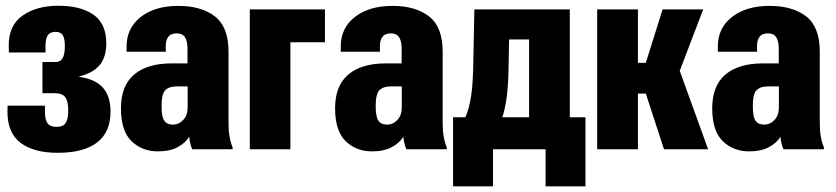

<svg xmlns="http://www.w3.org/2000/svg" viewBox="-20 -517 2895 665"><path d="M181.2 12.2Q269.5 12.2 316.2 -23.4Q362.8 -59.1 362.8 -130.4Q362.8 -183.6 336.7 -213.1Q310.5 -242.7 254.4 -251V-252.4Q301.3 -263.7 324.7 -291Q348.1 -318.4 348.1 -367.2Q348.1 -435.5 303.5 -466.3Q258.8 -497.1 182.6 -497.1Q106 -497.1 57.6 -462.6Q9.3 -428.2 10.3 -357.4L10.7 -335.4H137.7V-354.5Q137.2 -383.3 145.5 -395Q153.8 -406.7 172.4 -406.7Q189 -406.7 196.8 -396Q204.6 -385.3 204.6 -356.9Q204.6 -329.1 197 -315.7Q189.5 -302.2 171.9 -302.2H127V-194.3H168.5Q195.8 -194.3 206.1 -180.2Q216.3 -166 216.3 -134.3Q216.3 -104.5 207.5 -91.1Q198.7 -77.6 175.8 -77.6Q153.8 -77.6 144.8 -89.8Q135.7 -102.1 135.7 -130.4V-150.9H6.3L5.9 -130.9Q5.4 -56.2 52 -21.7Q98.6 12.7 181.2 12.2Z M398.9 -142.1Q398.9 -63.5 435.5 -28.1Q472.2 7.3 526.9 7.3Q568.4 7.3 595.7 -7.6Q623 -22.5 635.3 -43.5Q636.2 -31.7 639.2 -19.5Q642.1 -7.3 646 0H785.6V-7.3Q778.8 -22.5 775.1 -43.7Q771.5 -64.9 771.5 -91.3V-338.4Q771.5 -423.3 724.6 -460Q677.7 -496.6 597.7 -496.6Q516.6 -496.6 467.5 -458.3Q418.5 -419.9 418.5 -356.4V-337.9H554.2V-359.9Q554.2 -377.9 563 -389.6Q571.8 -401.4 591.8 -401.4Q612.3 -401.4 620.8 -387.7Q629.4 -374 629.4 -349.1V-297.4H574.2Q489.7 -297.4 444.3 -258.5Q398.9 -219.7 398.9 -142.1ZM539.6 -150.4Q539.6 -191.9 552.7 -204.8Q565.9 -217.8 591.8 -217.8H629.9V-144.5Q629.9 -117.7 614.7 -101.6Q599.6 -85.4 578.6 -85.4Q558.6 -85.4 549.1 -98.6Q539.6 -111.8 539.6 -150.4Z M845.2 -484.4V0H985.8V-370.6H1105.5V-484.4Z M1140.6 -142.1Q1140.6 -63.5 1177.2 -28.1Q1213.9 7.3 1268.6 7.3Q1310.1 7.3 1337.4 -7.6Q1364.7 -22.5 1377 -43.5Q1377.9 -31.7 1380.9 -19.5Q1383.8 -7.3 1387.7 0H1527.3V-7.3Q1520.5 -22.5 1516.8 -43.7Q1513.2 -64.9 1513.2 -91.3V-338.4Q1513.2 -423.3 1466.3 -460Q1419.4 -496.6 1339.4 -496.6Q1258.3 -496.6 1209.2 -458.3Q1160.2 -419.9 1160.2 -356.4V-337.9H1295.9V-359.9Q1295.9 -377.9 1304.7 -389.6Q1313.5 -401.4 1333.5 -401.4Q1354 -401.4 1362.5 -387.7Q1371.1 -374 1371.1 -349.1V-297.4H1315.9Q1231.4 -297.4 1186 -258.5Q1140.6 -219.7 1140.6 -142.1ZM1281.2 -150.4Q1281.2 -191.9 1294.4 -204.8Q1307.6 -217.8 1333.5 -217.8H1371.6V-144.5Q1371.6 -117.7 1356.4 -101.6Q1341.3 -85.4 1320.3 -85.4Q1300.3 -85.4 1290.8 -98.6Q1281.2 -111.8 1281.2 -150.4Z M1869.6 128.4H2007.8V-110.8H1549.3V128.4H1687.5V0H1869.6ZM1743.2 -380.4H1812.5V0H1953.6V-484.4H1623L1618.7 -273.9Q1616.7 -204.6 1607.9 -162.8Q1599.1 -121.1 1585 -98.1H1714.4Q1724.6 -118.2 1732.2 -162.1Q1739.7 -206.1 1741.2 -270.5Z M2279.8 0H2432.6L2313.5 -329.1L2203.6 -233.4ZM2118.7 -299.3V-192.9H2304.2L2415.5 -484.4H2274.9L2216.8 -299.3ZM2189.5 -484.4H2048.3V0H2189.5Z M2446.8 -142.1Q2446.8 -63.5 2483.4 -28.1Q2520 7.3 2574.7 7.3Q2616.2 7.3 2643.6 -7.6Q2670.9 -22.5 2683.1 -43.5Q2684.1 -31.7 2687 -19.5Q2689.9 -7.3 2693.8 0H2833.5V-7.3Q2826.7 -22.5 2823 -43.7Q2819.3 -64.9 2819.3 -91.3V-338.4Q2819.3 -423.3 2772.5 -460Q2725.6 -496.6 2645.5 -496.6Q2564.5 -496.6 2515.4 -458.3Q2466.3 -419.9 2466.3 -356.4V-337.9H2602.1V-359.9Q2602.1 -377.9 2610.8 -389.6Q2619.6 -401.4 2639.6 -401.4Q2660.2 -401.4 2668.7 -387.7Q2677.2 -374 2677.2 -349.1V-297.4H2622.1Q2537.6 -297.4 2492.2 -258.5Q2446.8 -219.7 2446.8 -142.1ZM2587.4 -150.4Q2587.4 -191.9 2600.6 -204.8Q2613.8 -217.8 2639.6 -217.8H2677.7V-144.5Q2677.7 -117.7 2662.6 -101.6Q2647.5 -85.4 2626.5 -85.4Q2606.4 -85.4 2596.9 -98.6Q2587.4 -111.8 2587.4 -150.4Z"/></svg>

Font: Roboto Flex
Style: wght 700 wdth 25 opsz 34 GRAD 0.00 slnt 0.00 XTRA 468 XOPQ 96 YOPQ 79 YTLC 514 YTUC 712 YTAS 750 YTDE -203.00 YTFI 738
Weight: 700
Width: 1
Designer: Berlow after Robertson
Foundry: Google
Version: Version 3.100